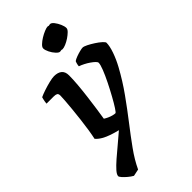

<svg xmlns="http://www.w3.org/2000/svg" viewBox="-280 -788 1058 1058"><g transform="rotate(-45 249.0 -259.0)"><path d="M86 200Q71.5 192 56.8 179.5Q42 167 32.5 156Q23 145 23 140Q23 128 39.5 109.2Q56 90.5 83.2 66.8Q110.5 43 142.2 16.8Q174 -9.5 205 -36.5Q180 -42.5 154.8 -51Q129.5 -59.5 109 -71.5Q88.5 -83.5 76.5 -98Q81.5 -119.5 86.8 -153Q92 -186.5 96.5 -224.2Q101 -262 104.5 -297.8Q108 -333.5 110 -360.5Q112 -387.5 112 -399Q112 -413.5 104.5 -417.8Q97 -422 82 -422H26.5Q26.5 -427.5 28 -436.2Q29.5 -445 31.5 -453Q33.5 -461 34.5 -464Q49 -471 74.2 -479.5Q99.5 -488 124.2 -494Q149 -500 162.5 -500Q192 -500 208.2 -486.5Q224.5 -473 224.5 -444.5Q224.5 -413.5 221 -372.5Q217.5 -331.5 212 -288Q206.5 -244.5 201 -205.8Q195.5 -167 191 -140Q200 -134 212.5 -128.2Q225 -122.5 237.5 -119.2Q250 -116 257.5 -116Q261.5 -116 276 -138.2Q290.5 -160.5 309.2 -194.5Q328 -228.5 346.5 -265.8Q365 -303 377 -333.5Q389 -364 389 -378Q389 -384 380 -392.8Q371 -401.5 357 -411.2Q343 -421 327.2 -429Q311.5 -437 298 -441.5Q298 -449.5 301 -460.2Q304 -471 306 -474Q314 -480 330 -486Q346 -492 362 -496Q378 -500 385 -500Q394.5 -500 412.5 -491Q430.5 -482 450.2 -469.2Q470 -456.5 483.8 -444Q497.5 -431.5 497.5 -425.5Q497.5 -400 484 -361.2Q470.5 -322.5 449.5 -284Q411 -213.5 365.2 -149.5Q319.5 -85.5 274 -27Q228.5 31.5 189.5 85.8Q150.5 140 126.5 191.5ZM300.9 -571.5Q291.9 -571.5 278.9 -585.8Q266 -600 256.8 -618.6Q247.5 -637.2 247.5 -650Q247.5 -659.5 260 -671.2Q272.5 -683 290 -693.8Q307.5 -704.5 324.5 -711.5Q341.5 -718.5 350 -718.5Q360.2 -718.5 371.6 -704Q383 -689.5 391 -671Q399 -652.5 399 -639.2Q399 -629.5 387.4 -618.1Q375.9 -606.7 359.7 -595.8Q343.5 -585 327.2 -578.2Q311 -571.5 300.9 -571.5ZM282 -571.5Q273 -571.5 260 -585.5Q247 -599.5 237.8 -618.2Q228.5 -637 228.5 -650Q228.5 -659.5 240.8 -671.2Q253 -683 270.5 -693.8Q288 -704.5 305.1 -711.5Q322.2 -718.5 330.5 -718.5Q341 -718.5 352 -704Q363 -689.5 371 -670.8Q379 -652 379 -639Q379 -629.5 367.8 -618Q356.5 -606.5 340.2 -595.8Q324 -585 308.1 -578.2Q292.2 -571.5 282 -571.5Z"/></g></svg>

Font: Texturina Medium
Style: Italic
Weight: 500
Italic angle: -11°
Designer: Guillermo Torres Carreño
Foundry: Omnibus-Type
Version: Version 1.002